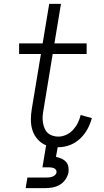

<svg xmlns="http://www.w3.org/2000/svg" viewBox="-20 -755 540 995"><path d="M113 220 122 165H222Q230 165 237.5 164Q245 163 252.5 160Q260 157 266 151.5Q272 146 273 138Q274 131 270 125Q266 119 259.5 116.5Q253 114 245.5 113Q238 112 231 112H200L219 -2Q194 -12 175.5 -32.5Q157 -53 148.5 -79Q140 -105 140 -134Q140 -163 145 -192L192 -475H79V-530H201L235 -735H296L262 -530H429V-475H253L205 -183Q202 -167 201 -151.5Q200 -136 202.5 -120.5Q205 -105 210.5 -91Q216 -77 226.5 -67Q237 -57 252 -52Q267 -47 282 -47Q303 -47 323.5 -56.5Q344 -66 359 -82.5Q374 -99 383.5 -118.5Q393 -138 398 -159L456 -143Q448 -113 433 -85.5Q418 -58 394.5 -36Q371 -14 341.5 -3Q312 8 282 8Q281 8 280.5 8Q280 8 279 8L270 58Q285 61 298.5 67Q312 73 321.5 83Q331 93 334 108Q337 123 335 138Q331 157 319.5 174.5Q308 192 290 202.5Q272 213 252 216.5Q232 220 213 220Z"/></svg>

Font: Iosevka Slab Light
Style: Italic
Weight: 300
Italic angle: -9°
Monospace: yes
Designer: Belleve Invis
Foundry: Belleve Invis
Version: Version 11.1.1; ttfautohint (v1.8.3)